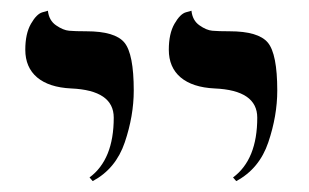

<svg xmlns="http://www.w3.org/2000/svg" viewBox="-20 -579 573 356"><path d="M418 -243.2 412.1 -250Q457 -283.2 457 -360.8Q457 -411.6 377.9 -415Q336.9 -417 314.9 -435.5Q293 -454.1 293 -486.8Q293 -516.6 303.5 -534.9Q314 -553.2 324.7 -556.2L335 -559.1Q336.9 -541 349.9 -532Q362.8 -522.9 373.8 -522Q384.8 -521 405.8 -521Q459 -521 476.6 -500Q494.1 -479 494.1 -411.1Q494.1 -364.3 477.5 -315.2Q460.9 -266.1 418 -243.2ZM151.9 -243.2 146 -250Q190.9 -283.2 190.9 -360.8Q190.9 -411.6 111.8 -415Q70.8 -417 48.8 -435.5Q26.9 -454.1 26.9 -486.8Q26.9 -516.6 37.4 -534.9Q47.9 -553.2 58.6 -556.2L68.8 -559.1Q70.8 -541 84 -532Q97.2 -522.9 108.2 -522Q119.1 -521 140.1 -521Q193.4 -521 210.7 -500Q228 -479 228 -411.1Q228 -364.3 211.4 -315.2Q194.8 -266.1 151.9 -243.2Z"/></svg>

Font: Linux Libertine O
Style: Regular
Weight: 400
Designer: Philipp H. Poll
Foundry: Philipp H. Poll
Version: Version 5.3.0